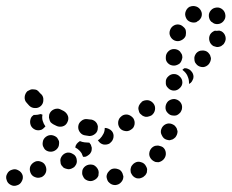

<svg xmlns="http://www.w3.org/2000/svg" viewBox="-48 -590 770 638"><path d="M27 -8Q23 -19 13 -24Q3 -30 -8 -26Q-19 -23 -24 -13Q-30 -3 -26 8Q-23 19 -13 24Q-3 30 8 26Q19 23 24 13Q30 3 27 -8ZM306 -2Q307 4 309 9Q311 14 315 17Q319 21 324 23Q329 25 335 25Q347 24 354 16Q362 8 362 -4Q361 -9 359 -14Q357 -19 353 -23Q349 -27 344 -28Q339 -30 333 -30Q321 -30 314 -21Q306 -13 306 -2ZM226 -25Q225 -20 225 -14Q225 -9 228 -4Q230 1 234 5Q238 8 243 10Q254 14 264 9Q275 4 279 -6Q280 -12 280 -17Q280 -23 277 -28Q275 -32 271 -36Q267 -40 262 -42Q251 -45 241 -41Q230 -36 226 -25ZM387 -33Q385 -27 386 -22Q386 -16 389 -12Q394 -2 405 2Q416 5 426 -1H427Q431 -4 435 -8Q438 -12 440 -17Q441 -23 441 -28Q440 -33 437 -38Q432 -48 421 -51Q410 -55 400 -49Q395 -46 392 -42Q388 -38 387 -33ZM104 -16Q106 -21 106 -26Q106 -32 104 -37Q100 -48 90 -52Q79 -57 69 -53Q58 -48 53 -38Q49 -28 53 -17Q57 -6 67 -2Q78 3 88 -1H89Q94 -3 98 -7Q102 -11 104 -16ZM197 -77H196Q187 -84 176 -83Q165 -81 158 -72Q155 -68 153 -62Q152 -57 153 -52Q153 -46 156 -41Q159 -37 163 -33Q168 -30 173 -29Q178 -27 184 -28Q189 -29 194 -32Q199 -34 202 -39Q209 -48 207 -59Q206 -70 197 -77ZM459 -57Q463 -54 468 -52Q473 -51 479 -51Q484 -52 489 -55Q494 -58 497 -62Q504 -71 503 -82Q502 -94 493 -101Q488 -104 483 -105Q478 -107 472 -106Q467 -106 462 -103Q457 -100 454 -96Q447 -87 448 -75Q450 -64 459 -57ZM228 -69Q232 -69 235 -69Q239 -70 242 -72Q247 -75 251 -79Q254 -83 256 -88Q257 -93 257 -99Q256 -104 254 -109Q253 -111 251 -113Q250 -114 249 -116Q248 -116 248 -116Q241 -116 233 -117Q225 -118 218 -121Q218 -121 217 -121Q217 -121 217 -121L216 -120Q211 -117 207 -112Q203 -107 202 -100Q206 -98 210 -95Q218 -89 223 -81Q226 -75 228 -69ZM143 -130V-131Q136 -139 124 -141Q113 -142 104 -135Q95 -128 94 -117Q92 -106 99 -97V-96Q106 -87 118 -86Q129 -85 138 -92Q142 -95 145 -100Q148 -105 148 -110Q149 -115 148 -121Q146 -126 143 -130ZM318 -115Q318 -115 317 -114Q316 -114 316 -114V-113Q306 -108 295 -110Q284 -113 278 -123Q278 -123 278 -123Q277 -124 277 -124Q281 -126 284 -129Q291 -136 296 -146Q300 -154 300 -164Q300 -164 300 -165Q307 -165 313 -162Q320 -159 324 -154Q331 -145 329 -133Q327 -122 318 -115ZM488 -161Q484 -150 490 -140Q495 -129 505 -126Q511 -124 516 -124Q521 -125 526 -127Q531 -130 535 -134Q538 -138 540 -143Q542 -148 542 -154Q541 -159 539 -164Q536 -169 532 -173Q528 -176 523 -178Q512 -182 502 -177Q492 -172 488 -161ZM277 -165Q278 -170 276 -175Q274 -181 270 -185Q266 -189 261 -191Q257 -193 251 -193Q247 -194 243 -194Q231 -196 222 -188Q213 -181 212 -170Q211 -159 218 -150Q225 -141 236 -140Q243 -139 249 -138Q260 -138 269 -146Q277 -153 277 -165ZM399 -176Q400 -182 399 -187Q398 -192 395 -197Q388 -206 377 -209Q366 -211 357 -205L356 -204Q352 -201 349 -197Q346 -192 345 -187Q344 -181 345 -176Q346 -171 349 -166Q355 -157 366 -155Q377 -152 387 -159Q392 -162 395 -166Q398 -171 399 -176ZM54 -174Q52 -180 52 -185Q52 -190 54 -196Q55 -199 58 -203Q61 -206 64 -208Q66 -208 67 -208Q77 -208 87 -211Q88 -211 90 -210Q91 -210 93 -209Q93 -208 93 -208Q91 -198 94 -188Q97 -178 103 -170Q100 -167 97 -164Q94 -161 90 -159Q79 -155 69 -159Q58 -164 54 -174ZM176 -184Q181 -194 178 -204Q174 -215 164 -221Q160 -223 156 -225Q151 -228 145 -229Q140 -229 135 -228Q129 -226 125 -223Q121 -220 118 -215Q115 -210 115 -205Q114 -199 116 -194Q117 -189 120 -184Q124 -180 129 -177Q134 -174 139 -172Q149 -167 160 -170Q171 -173 176 -184ZM462 -246Q455 -255 444 -257Q432 -258 423 -252V-251Q419 -248 416 -243Q413 -239 412 -233Q411 -228 413 -223Q414 -217 417 -213Q421 -209 425 -206Q430 -203 435 -202Q441 -201 446 -203Q451 -204 456 -207Q465 -214 467 -225Q469 -237 462 -246ZM528 -206Q533 -205 539 -207Q544 -209 548 -213Q552 -216 554 -221Q557 -226 557 -232Q558 -243 550 -252Q542 -260 531 -261Q520 -261 511 -254Q503 -246 502 -235Q501 -223 509 -215Q517 -206 528 -206ZM88 -238Q96 -246 96 -257Q97 -269 89 -277Q85 -280 82 -284Q79 -288 74 -291Q69 -293 63 -293Q58 -294 53 -292Q48 -290 43 -287Q35 -279 34 -268Q33 -256 41 -248Q45 -243 49 -239Q57 -231 68 -231Q79 -230 88 -238ZM530 -289Q541 -289 549 -297Q558 -305 558 -316Q558 -328 549 -336Q541 -344 530 -344Q519 -344 511 -336Q502 -328 503 -316Q502 -305 511 -297Q519 -289 530 -289ZM587 -354Q591 -350 593 -345Q595 -340 595 -335Q595 -329 592 -324Q590 -319 586 -315Q585 -314 583 -313Q581 -312 580 -311Q580 -313 580 -316Q580 -326 576 -335Q573 -344 565 -352Q562 -355 558 -358Q561 -360 564 -363Q571 -364 577 -361Q583 -359 587 -354ZM653 -397Q652 -402 650 -407Q647 -412 643 -416Q635 -423 623 -422Q612 -422 604 -413Q601 -409 599 -404Q597 -398 598 -393Q598 -388 600 -383Q603 -378 607 -374Q615 -367 627 -367Q638 -368 646 -377Q649 -381 651 -386Q653 -391 653 -397ZM503 -399Q502 -388 510 -380Q518 -372 530 -372Q535 -372 540 -374Q545 -376 549 -379Q553 -383 555 -388Q557 -393 558 -399Q558 -405 556 -410Q553 -415 550 -419Q546 -423 541 -425Q536 -427 530 -427Q519 -427 511 -419Q503 -411 503 -400ZM688 -486Q686 -486 685 -487Q683 -488 682 -488Q679 -488 677 -488Q672 -487 666 -488Q661 -486 657 -483Q653 -480 650 -475Q645 -465 648 -454Q651 -443 661 -437Q666 -435 671 -434Q676 -433 682 -435Q687 -436 691 -440Q696 -443 698 -448Q704 -458 701 -469Q698 -480 688 -486ZM533 -455Q544 -451 554 -456Q565 -461 569 -471V-472Q570 -477 570 -482Q570 -488 568 -493Q565 -498 561 -501Q557 -505 552 -507Q541 -511 531 -506Q521 -501 517 -490Q513 -479 518 -469Q523 -459 533 -455ZM653 -556Q645 -547 646 -536Q647 -524 655 -517H656Q664 -509 676 -510Q687 -511 694 -519Q702 -528 701 -539Q700 -551 692 -558Q683 -566 672 -565Q660 -564 653 -556ZM583 -568Q573 -563 569 -552Q565 -542 570 -531Q574 -521 585 -517Q596 -513 606 -517V-518Q616 -522 621 -533Q625 -544 620 -554Q615 -564 605 -568Q594 -572 584 -568Z"/></svg>

Font: FRB American Cursive Guidelines Dotted Ultra
Style: Bold Italic
Weight: 1000
Italic angle: -25°
Version: Version 2.0;Modular Font Editor K font №1